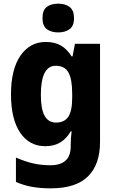

<svg xmlns="http://www.w3.org/2000/svg" viewBox="-20 -788 631 1048"><path d="M230 -559Q279 -559 312.5 -539.5Q346 -520 371 -480H376L389 -549H526V-13Q526 110 460 175Q394 240 257 240Q201 240 155.5 232Q110 224 67 205V72Q115 93 159.5 103.5Q204 114 255 114Q309 114 337.5 89Q366 64 366 10V1Q366 -33 371 -71H366Q343 -31 309 -10.5Q275 10 227 10Q140 10 90 -64Q40 -138 40 -273Q40 -409 91.5 -484Q143 -559 230 -559ZM284 -429Q203 -429 203 -270Q203 -193 223.5 -156Q244 -119 286 -119Q332 -119 353 -151Q374 -183 374 -254V-277Q374 -356 353.5 -392.5Q333 -429 284 -429ZM298 -768Q336 -768 360 -750Q384 -732 384 -689Q384 -646 359.5 -628.5Q335 -611 298 -611Q260 -611 236 -628.5Q212 -646 212 -689Q212 -733 235.5 -750.5Q259 -768 298 -768Z"/></svg>

Font: Noto Sans SemiCondensed ExtraBold
Style: Regular
Weight: 800
Width: 4
Designer: Monotype Design Team
Foundry: Monotype Imaging Inc.
Version: Version 2.013; ttfautohint (v1.8.4.7-5d5b)